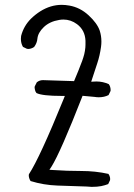

<svg xmlns="http://www.w3.org/2000/svg" viewBox="-20 -770 540 772"><path d="M328.1 -20Q340.8 -18.6 348.6 -18.6Q371.6 -18.6 387 -21.7Q402.3 -24.9 415 -29.8L422.4 -45.4Q422.9 -47.4 422.9 -49.8Q422.9 -52.2 422.4 -56.2Q420.9 -64 416 -70.8Q363.8 -82.5 306.6 -82.5Q249.5 -82.5 192.9 -86.4L178.7 -87.4L186.5 -99.1Q223.1 -157.2 312 -384.8L359.9 -380.4Q369.1 -378.9 377 -378.9Q399.4 -378.9 416.5 -387.7L424.3 -403.8Q424.8 -405.8 424.8 -407.2Q424.8 -421.4 417.5 -431.6Q394 -442.4 367.2 -442.4Q362.8 -442.4 346.7 -441.4Q360.4 -483.9 371.1 -515.6Q381.3 -545.9 386.2 -581.5Q387.7 -592.8 387.7 -603Q387.7 -626 380.9 -647Q370.6 -676.8 336.2 -708.5Q301.8 -740.2 258.8 -747.6Q242.7 -750.5 228 -750.5Q183.6 -750.5 142.1 -724.6Q122.1 -711.9 104.5 -694.8Q75.2 -665.5 64.9 -625.5Q64 -619.6 64 -613.8Q64 -595.7 72.3 -581.5L88.4 -573.7Q90.3 -573.2 94.5 -573.2Q98.6 -573.2 104.7 -575Q110.8 -576.7 117.2 -581.1Q128.9 -596.7 130.4 -614.7Q132.8 -638.7 156.2 -661.1Q179.7 -683.6 218.3 -689.9Q227.1 -691.4 234.9 -691.4Q264.6 -691.4 289.6 -672.9Q321.8 -648.9 323.7 -606.4Q323.7 -601.6 323.7 -598.1Q323.7 -594.7 323.7 -590.3Q323.7 -585.9 323.2 -579.3Q322.8 -572.8 321.5 -565.9Q320.3 -559.1 318.8 -552.2Q315.4 -539.1 310.5 -525.4Q295.9 -486.3 277.8 -443.8L152.8 -447.8Q138.7 -447.8 127.9 -439L119.6 -422.4Q119.1 -420.4 119.1 -418Q119.1 -415.5 120.1 -411.1Q121.1 -402.8 126.5 -396Q149.4 -384.3 228.5 -384.3H240.7L236.3 -373Q139.6 -135.3 96.2 -69.3Q95.7 -67.9 95.7 -64Q95.7 -60.1 97.4 -54Q99.1 -47.9 103 -42Q155.3 -25.9 210.9 -23.9Z"/></svg>

Font: NaikaiFont
Style: Light
Weight: 300
Version: Version 1.89